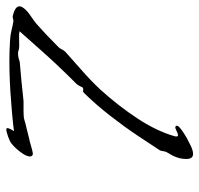

<svg xmlns="http://www.w3.org/2000/svg" viewBox="-32 -548 647 624"><g transform="rotate(-90 292.0 -235.5)"><path d="M104 68Q92 68 89 56Q88 53 88 49.5Q88 46 88 43Q88 30 93 15.5Q98 1 110 -18Q112 -21 113 -28.5Q114 -36 116 -40Q136 -71 164.5 -113.5Q193 -156 228 -201Q263 -246 300 -284Q305 -290 308.5 -289.5Q312 -289 315 -289Q321 -289 323 -297Q325 -300 327 -304Q329 -308 332 -311Q394 -373 439 -424Q484 -475 503 -496Q494 -498 481.5 -497.5Q469 -497 456 -497Q446 -497 439.5 -499.5Q433 -502 421 -500Q417 -500 410.5 -497.5Q404 -495 400 -495Q374 -493 343 -490Q312 -487 276 -483H245Q236 -483 228 -482.5Q220 -482 214 -480Q205 -477 187 -473Q169 -469 151 -464Q148 -464 137 -460.5Q126 -457 115 -454.5Q104 -452 102 -453Q96 -456 96 -462Q96 -471 103.5 -483Q111 -495 121 -506Q131 -517 138 -522Q143 -527 160 -533Q177 -539 184 -539Q188 -539 188 -536Q188 -532 186 -528Q184 -524 183 -522Q182 -520 180 -517Q178 -514 179 -514Q184 -515 198 -516.5Q212 -518 228 -519.5Q244 -521 256.5 -522Q269 -523 271 -523Q340 -529 405 -529Q422 -529 438.5 -528.5Q455 -528 471 -527Q491 -526 506.5 -522Q522 -518 535 -516H537Q541 -516 545 -517.5Q549 -519 552 -518Q584 -511 584 -496Q584 -490 577 -481Q568 -470 553 -460Q538 -450 527 -441L493 -410L453 -371Q448 -367 444.5 -359.5Q441 -352 436 -347Q405 -319 373.5 -291.5Q342 -264 313 -233Q259 -173 219 -112Q179 -51 162 7Q161 10 161 14Q161 19 165 19Q170 19 178.5 14.5Q187 10 192 10Q200 15 191.5 23Q183 31 171.5 38Q160 45 157 47Q149 51 132.5 59.5Q116 68 104 68Z"/></g></svg>

Font: Vujahday Script
Style: Regular
Weight: 400
Designer: Robert E. Leuschke
Foundry: Robert E. Leuschke
Version: Version 1.010; ttfautohint (v1.8.3)